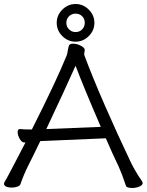

<svg xmlns="http://www.w3.org/2000/svg" viewBox="-21 -929 732 958"><path d="M67 -270Q67 -285 78 -285H80Q104 -283 119 -283H138Q263 -531 312 -653Q315 -661 317 -676Q321 -700 325 -705Q330 -711 344 -711Q361 -711 379 -702.5Q397 -694 401 -684L402 -680Q402 -675 400.5 -670Q399 -665 399 -660Q399 -655 400 -653Q441 -543 503.5 -400Q566 -257 629 -125Q637 -107 654 -77.5Q671 -48 687 -26Q691 -18 691 -16Q691 -5 674 2Q657 9 638 9Q626 9 617 6Q608 3 607 -3Q587 -63 571 -98Q537 -169 507 -239L180 -225Q143 -148 118 -99Q108 -79 98 -55Q88 -31 81 -10Q78 -2 65 2.5Q52 7 36 7Q21 7 10 2Q-1 -3 -1 -12Q-1 -18 3 -23Q18 -47 106 -218H99Q88 -218 77.5 -236Q67 -254 67 -270ZM356 -601Q304 -484 210 -285L482 -296Q393 -502 356 -601ZM356 -721Q318 -721 290 -749Q262 -777 262 -815Q262 -853 290 -881Q318 -909 356 -909Q394 -909 422 -881Q450 -853 450 -815Q450 -777 422 -749Q394 -721 356 -721ZM356 -861Q337 -861 323.5 -848Q310 -835 310 -815Q310 -796 323.5 -782.5Q337 -769 356 -769Q376 -769 389 -782.5Q402 -796 402 -815Q402 -835 389 -848Q376 -861 356 -861Z"/></svg>

Font: Iansui
Style: Regular
Weight: 400
Designer: But Ko / Fontworks Inc.
Foundry: zi-hi.com / Fontworks Inc.
Version: Version 1.002